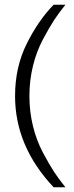

<svg xmlns="http://www.w3.org/2000/svg" viewBox="-20 -739 315 816"><path d="M258 -719H208Q142 -651 93 -552Q44 -453 44 -331Q44 -117 208 57H258Q228 19 209.5 -9Q191 -37 163 -89.5Q135 -142 120 -203.5Q105 -265 105 -331Q105 -397 120 -458.5Q135 -520 163 -572.5Q191 -625 209.5 -653Q228 -681 258 -719Z"/></svg>

Font: Roundo
Style: Regular
Weight: 400
Designer: Namrata Goyal (Gurmukhi), Shiva Nallaperumal (Latin)
Foundry: Indian Type Foundry
Version: Version 1.000;PS 1.0;hotconv 1.0.88;makeotf.lib2.5.647800